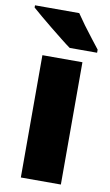

<svg xmlns="http://www.w3.org/2000/svg" viewBox="-97 -811 488 855"><g transform="rotate(10 146.5 -383.0)"><path d="M242 0H61V-553H242ZM190 -766Q204 -745 224.5 -717Q245 -689 265.5 -663Q286 -637 299 -620V-606H175Q158 -618 133 -638Q108 -658 80.5 -680Q53 -702 29 -722.5Q5 -743 -10 -756V-766Z"/></g></svg>

Font: Noto Sans Lao UI SemCond Blk
Style: Regular
Weight: 900
Width: 4
Designer: Monotype Design Team
Foundry: Monotype Imaging Inc.
Version: Version 2.000; ttfautohint (v1.8.4.7-5d5b)